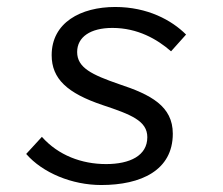

<svg xmlns="http://www.w3.org/2000/svg" viewBox="-20 -518 640 550"><path d="M270 12C384 12 475 -30 475 -135C475 -214 412 -247 321 -277C243 -304 201 -324 201 -369C201 -412 239 -438 302 -438C374 -438 430 -406 470 -371L513 -419C472 -460 403 -498 310 -498C211 -498 128 -453 128 -360C128 -292 173 -251 274 -217C355 -190 402 -172 402 -125C402 -72 352 -48 284 -48C214 -48 147 -73 100 -126L55 -77C102 -23 186 12 270 12Z"/></svg>

Font: Source Code Variable
Style: Italic
Weight: 400
Italic angle: -11°
Monospace: yes
Designer: Paul D. Hunt, Teo Tuominen
Foundry: Adobe Systems Incorporated
Version: Version 1.005;PS 1.0;hotconv 16.6.54;makeotf.lib2.5.65590